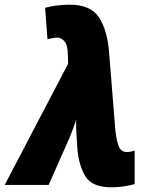

<svg xmlns="http://www.w3.org/2000/svg" viewBox="-74 -787 630 817"><path d="M499 -4V-146Q479 -140 466 -140Q445 -140 434.5 -157.5Q424 -175 417 -231L390 -567Q382 -661 346.5 -714Q311 -767 222 -767Q167 -767 118 -754L128 -620Q155 -627 170 -627Q187 -627 200.5 -611Q214 -595 215 -552L216 -516L-54 0H133L221 -199Q222 -201 235 -234.5Q248 -268 250 -278Q249 -246 252 -204L255 -156Q261 -83 289.5 -36.5Q318 10 400 10Q429 10 454.5 6Q480 2 499 -4Z"/></svg>

Font: Noto Sans Display SemiCondensed Black
Style: Italic
Weight: 900
Width: 4
Designer: Monotype Design team
Foundry: Monotype Imaging Inc.
Version: 1.000